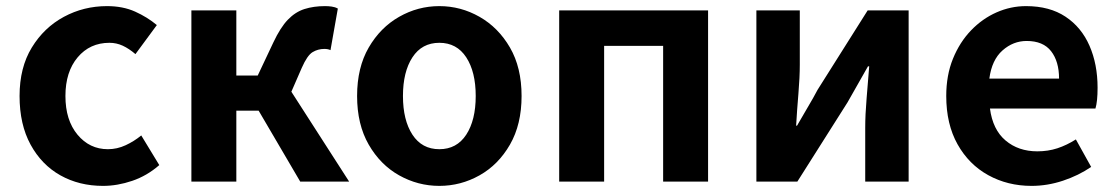

<svg xmlns="http://www.w3.org/2000/svg" viewBox="-20 -594 3652 628"><path d="M317 14Q239 14 177.5 -20.5Q116 -55 80 -121Q44 -187 44 -280Q44 -373 84 -438.5Q124 -504 189 -539Q254 -574 330 -574Q382 -574 422 -556Q462 -538 493 -512L423 -417Q402 -435 381.5 -444.5Q361 -454 338 -454Q274 -454 234 -406.5Q194 -359 194 -280Q194 -201 233.5 -153.5Q273 -106 333 -106Q363 -106 391 -119Q419 -132 442 -151L501 -54Q461 -19 412.5 -2.5Q364 14 317 14Z M606 0V-560H753V-347H823L874 -455Q897 -504 921.5 -529.5Q946 -555 976 -564.5Q1006 -574 1043 -574Q1054 -574 1065 -572.5Q1076 -571 1085 -566L1061 -430Q1057 -432 1052 -433Q1047 -434 1041 -434Q1020 -434 1002.5 -423.5Q985 -413 967 -372L933 -294L1122 0H962L826 -232H753V0Z M1417 14Q1347 14 1285.5 -20.5Q1224 -55 1186 -121Q1148 -187 1148 -280Q1148 -373 1186 -438.5Q1224 -504 1285.5 -539Q1347 -574 1417 -574Q1487 -574 1548.5 -539Q1610 -504 1648 -438.5Q1686 -373 1686 -280Q1686 -187 1648 -121Q1610 -55 1548.5 -20.5Q1487 14 1417 14ZM1417 -106Q1474 -106 1505 -153.5Q1536 -201 1536 -280Q1536 -359 1505 -406.5Q1474 -454 1417 -454Q1360 -454 1329 -406.5Q1298 -359 1298 -280Q1298 -201 1329 -153.5Q1360 -106 1417 -106Z M1809 0V-560H2296V0H2149V-444H1956V0Z M2454 0V-560H2596V-383Q2596 -341 2591.5 -288Q2587 -235 2584 -183H2587Q2601 -208 2621 -241.5Q2641 -275 2654 -300L2818 -560H2952V0H2810V-176Q2810 -219 2814.5 -272Q2819 -325 2823 -377H2819Q2805 -352 2785.5 -318Q2766 -284 2752 -259L2588 0Z M3354 14Q3276 14 3212.5 -21Q3149 -56 3112 -122Q3075 -188 3075 -280Q3075 -348 3097 -402Q3119 -456 3156 -494.5Q3193 -533 3239.5 -553.5Q3286 -574 3336 -574Q3413 -574 3465 -539.5Q3517 -505 3543.5 -444.5Q3570 -384 3570 -307Q3570 -262 3563 -239H3218Q3227 -170 3269 -134.5Q3311 -99 3373 -99Q3408 -99 3438.5 -109Q3469 -119 3499 -138L3549 -48Q3508 -20 3457 -3Q3406 14 3354 14ZM3216 -337H3444Q3444 -393 3418 -426.5Q3392 -460 3338 -460Q3294 -460 3259 -429Q3224 -398 3216 -337Z"/></svg>

Font: Chiron Sans HK TT
Style: Bold
Weight: 700
Designer: Ryoko NISHIZUKA 西塚涼子 (kana, bopomofo & ideographs); Paul D. Hunt (Latin, Greek & Cyrillic); Sandoll Communications 산돌커뮤니
Foundry: Adobe
Version: Version 2.022;hotconv 1.0.109;makeotfexe 2.5.65596